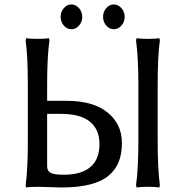

<svg xmlns="http://www.w3.org/2000/svg" viewBox="-20 -825 826 855"><path d="M689.9 -654.8 691.9 -644Q682.1 -577.6 682.1 -444.8V-200.2Q682.1 -72.3 691.9 -1L689.9 9.8Q671.9 6.8 639.2 6.8Q606.4 6.8 587.9 9.8L585.9 -1Q596.2 -72.3 596.2 -200.2V-444.8Q596.2 -568.8 585.9 -644L587.9 -654.8Q606.4 -651.9 639.2 -651.9Q671.9 -651.9 689.9 -654.8ZM104 -200.2V-444.8Q104 -572.8 94.2 -644L96.2 -654.8Q114.3 -651.9 147 -651.9Q180.2 -651.9 198.2 -654.8L200.2 -644Q189.9 -574.2 189.9 -444.8V-376H277.8Q394 -376 458.5 -324.5Q522.9 -272.9 522.9 -188Q522.9 -141.1 509.3 -105.7Q495.6 -70.3 465.1 -43.9Q434.6 -17.6 381.8 -3.9Q329.1 9.8 254.9 9.8Q235.8 9.8 199.5 8.3Q163.1 6.8 148.9 6.8Q133.8 6.8 120.4 7.6Q106.9 8.3 101.1 8.8L95.2 9.8L94.2 -1Q104 -68.8 104 -200.2ZM189.9 -317.9V-84Q189.9 -63 206.3 -54.9Q222.7 -46.9 264.2 -46.9Q341.8 -46.9 382.3 -81.1Q422.9 -115.2 422.9 -183.1Q422.9 -248.5 380.4 -283.2Q337.9 -317.9 251 -317.9ZM453.1 -711.2Q439 -727.5 439 -750Q439 -772.5 453.1 -788.8Q467.3 -805.2 486.8 -805.2Q506.3 -805.2 520.8 -788.8Q535.2 -772.5 535.2 -750Q535.2 -727.5 520.8 -711.2Q506.3 -694.8 486.8 -694.8Q467.3 -694.8 453.1 -711.2ZM264.2 -711.2Q250 -727.5 250 -750Q250 -772.5 264.2 -788.8Q278.3 -805.2 297.9 -805.2Q317.4 -805.2 331.8 -788.8Q346.2 -772.5 346.2 -750Q346.2 -727.5 331.8 -711.2Q317.4 -694.8 297.9 -694.8Q278.3 -694.8 264.2 -711.2Z"/></svg>

Font: Linear Smooth Low Contrast
Style: Regular
Weight: 500
Designer: Philipp H. Poll, Flanker
Foundry: Philipp H. Poll, reworked by Flanker
Version: Version 1.010 | FøM Fix